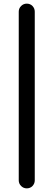

<svg xmlns="http://www.w3.org/2000/svg" viewBox="-20 -794 295 1055"><path d="M127 241Q109 241 96 228Q83 215 83 197V-730Q83 -748 96 -761Q109 -774 127 -774Q146 -774 158.5 -761Q171 -748 171 -730V197Q171 215 158.5 228Q146 241 127 241Z"/></svg>

Font: Hanken
Style: Book
Weight: 400
Designer: Alfredo Marco Pradil
Foundry: Hanken Design Co.
Version: Version 2.06 2014